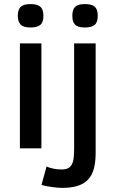

<svg xmlns="http://www.w3.org/2000/svg" viewBox="-20 -724 567 937"><path d="M191.9 -647Q191.9 -614.7 176.5 -602.3Q161.1 -589.8 128.9 -589.8Q93.8 -589.8 80.3 -604.5Q66.9 -619.1 66.9 -647Q66.9 -677.2 81.1 -690.7Q95.2 -704.1 128.9 -704.1Q162.6 -704.1 177.2 -690.9Q191.9 -677.7 191.9 -647ZM77.1 0V-512.2H182.1V0ZM457 -647Q457 -614.7 441.7 -602.3Q426.3 -589.8 394 -589.8Q376.5 -589.8 364.5 -593.5Q352.5 -597.2 345.7 -604.5Q338.9 -611.8 335.9 -622.3Q333 -632.8 333 -647Q333 -677.2 346.7 -690.7Q360.4 -704.1 394 -704.1Q428.7 -704.1 442.9 -690.9Q457 -677.7 457 -647ZM446.8 22Q446.8 66.4 438.2 98.6Q429.7 130.9 410.2 151.9Q390.6 172.9 359.4 182.9Q328.1 192.9 282.7 192.9Q273.9 192.9 262 191.9Q250 190.9 236.6 189.2Q223.1 187.5 209 184.8Q194.8 182.1 182.6 178.2L207 88.9Q224.1 95.7 242.2 99.4Q260.3 103 280.8 103Q300.8 103 312.7 96.7Q324.7 90.3 331.3 77.1Q337.9 64 339.8 43.9Q341.8 23.9 341.8 -2.9V-512.2H446.8Z"/></svg>

Font: Clear Sans Medium
Style: Regular
Weight: 500
Foundry: Intel Corporation
Version: Version 1.00